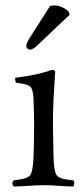

<svg xmlns="http://www.w3.org/2000/svg" viewBox="-20 -678 307 703"><path d="M163.1 -655.8Q168.9 -657.7 176.8 -658.2Q207.5 -658.2 231.9 -634.8L234.9 -624L120.1 -515.1Q101.1 -496.1 89.8 -496.1Q85 -496.1 80.6 -500Q76.2 -503.9 76.2 -508.8Q76.2 -518.6 87.4 -537.1ZM175.8 -108.9Q176.8 -47.9 189 -34.4Q201.2 -21 248 -18.1Q252 -14.2 252 -7.1Q252 0 248 4.9Q229 4.9 196 2.4Q163.1 0 140.1 0Q117.2 0 83 2.4Q48.8 4.9 30.8 4.9Q19.5 -6.3 30.8 -18.1Q77.6 -22 89.4 -35.4Q101.1 -48.8 103 -108.9Q105 -175.8 105 -220.7Q105 -247.1 103 -307.1Q102.1 -350.1 91.1 -360.6Q80.1 -371.1 38.1 -375Q34.2 -387.2 36.1 -393.1Q123 -404.3 168.9 -421.9Q182.1 -421.9 182.1 -415Q181.6 -409.2 180.9 -398.7Q180.2 -388.2 178.7 -360.8Q177.2 -333.5 175.8 -311.5Q174.8 -290 174.3 -266.8Q173.8 -243.7 173.8 -219.7Q173.8 -194.8 175.8 -108.9Z"/></svg>

Font: Linux Libertine Display
Style: Regular
Weight: 400
Designer: Philipp H. Poll
Foundry: Philipp H. Poll
Version: Version 5.0.9